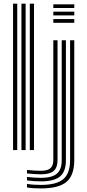

<svg xmlns="http://www.w3.org/2000/svg" viewBox="-20 -820 477 1049"><path d="M142.9 0V-800H165.8V0ZM51.3 0V-800H74.2V0ZM97.1 0V-800H120V0ZM271.3 -776.3V-796.5H385.9V-776.3ZM271.3 -695.5V-715.7H385.9V-695.5ZM271.3 -735.9V-756.1H385.9V-735.9ZM203.3 209.5Q178.8 209.5 159.4 208.1Q140 206.7 127.4 203.9V184.7Q142.5 187.5 162.2 188.9Q181.9 190.3 203.3 190.3Q288.6 190.3 325.7 158.8Q362.9 127.4 362.9 55.3V-600H385.8V55.3Q385.8 137.9 343.2 173.7Q300.7 209.5 203.3 209.5ZM203.3 170.9Q183.1 170.9 163.7 169.6Q144.2 168.2 127.4 165.7V146.7Q146.3 148.9 165.8 150.3Q185.3 151.7 203.3 151.7Q264 151.7 290.6 129Q317.2 106.3 317.2 55.2V-600H340.1V55.2Q340.1 116.9 308.2 143.9Q276.3 170.9 203.3 170.9ZM203.3 132.4Q187.6 132.4 167.9 131Q148.3 129.7 127.4 127.5V108.5Q147.9 110.7 167.7 111.9Q187.6 113.1 203.3 113.1Q239.5 113.1 255.4 99.2Q271.3 85.3 271.3 55.1V-600H294.3V55.2Q294.3 95.7 273 114.1Q251.8 132.4 203.3 132.4Z"/></svg>

Font: Big Shoulders Inline Text Thin
Style: Regular
Weight: 100
Designer: Patric King
Foundry: XO Type Co
Version: Version 2.002